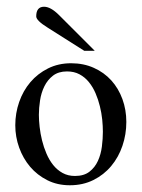

<svg xmlns="http://www.w3.org/2000/svg" viewBox="-20 -533 417 564"><path d="M351.1 -174.8Q351.1 -138.2 339.6 -104.5Q328.1 -70.8 306.6 -45.2Q285.2 -19.5 254.4 -4.2Q223.6 11.2 185.1 11.2Q148.4 11.2 118.9 -3.7Q89.4 -18.6 68.6 -43Q47.9 -67.4 36.4 -99.1Q24.9 -130.9 24.9 -165Q24.9 -200.7 36.4 -233.6Q47.9 -266.6 69.3 -291.7Q90.8 -316.9 121.1 -332Q151.4 -347.2 189 -347.2Q225.6 -347.2 255.6 -333.7Q285.6 -320.3 306.9 -296.9Q328.1 -273.4 339.6 -241.9Q351.1 -210.4 351.1 -174.8ZM282.2 -146Q282.2 -162.1 280.3 -181.6Q278.3 -201.2 273.4 -220.9Q268.6 -240.7 260.7 -259Q252.9 -277.3 241.2 -291.7Q229.5 -306.2 213.6 -314.7Q197.8 -323.2 176.8 -323.2Q151.9 -323.2 135.7 -310.8Q119.6 -298.3 110.4 -279.5Q101.1 -260.7 97.7 -238.3Q94.2 -215.8 94.2 -195.8Q94.2 -179.7 96.4 -160.2Q98.6 -140.6 103.5 -120.6Q108.4 -100.6 116.5 -81.8Q124.5 -63 136.2 -48.3Q147.9 -33.7 163.8 -24.9Q179.7 -16.1 200.2 -16.1Q226.6 -16.1 242.7 -28.6Q258.8 -41 267.6 -60.3Q276.4 -79.6 279.3 -102.5Q282.2 -125.5 282.2 -146ZM227.5 -383.8 119.6 -452.1Q86.4 -472.7 86.4 -484.9Q86.4 -513.2 109.4 -513.2Q128.9 -513.2 153.3 -488.8L258.3 -383.8Z"/></svg>

Font: Scheherazade Urdu
Style: Regular
Weight: 400
Designer: SIL International
Foundry: SIL International
Version: Version 1.005 (build 117/117)